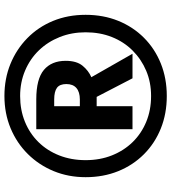

<svg xmlns="http://www.w3.org/2000/svg" viewBox="27 -791 774 868"><g transform="rotate(-90 414.0 -357.0)"><path d="M264 -145V-580H399Q491 -580 532 -545.5Q573 -511 573 -447Q573 -398 551 -371Q529 -344 499 -331L605 -145H494L410 -307H368V-145ZM398 -383Q432 -383 450 -398.5Q468 -414 468 -444Q468 -474 451 -486.5Q434 -499 398 -499H368V-383ZM414 10Q334 10 267 -17Q200 -44 150.5 -93.5Q101 -143 74 -210Q47 -277 47 -357Q47 -435 74.5 -501.5Q102 -568 151.5 -618Q201 -668 268 -696Q335 -724 414 -724Q492 -724 558.5 -697Q625 -670 675.5 -620.5Q726 -571 753.5 -504Q781 -437 781 -357Q781 -277 754 -210Q727 -143 677.5 -93.5Q628 -44 561 -17Q494 10 414 10ZM414 -61Q476 -61 528 -83Q580 -105 619.5 -144.5Q659 -184 680.5 -238Q702 -292 702 -357Q702 -420 680.5 -474Q659 -528 620.5 -568Q582 -608 529 -630.5Q476 -653 414 -653Q351 -653 298 -631.5Q245 -610 206 -570.5Q167 -531 145.5 -476.5Q124 -422 124 -357Q124 -292 145.5 -238Q167 -184 205.5 -144.5Q244 -105 297 -83Q350 -61 414 -61Z"/></g></svg>

Font: Noto Sans Devanagari ExtraBold
Style: Regular
Weight: 800
Version: Version 2.003